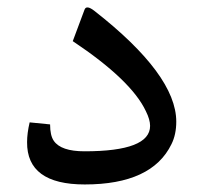

<svg xmlns="http://www.w3.org/2000/svg" viewBox="-20 -489 538 509"><path d="M112.8 -159.2Q112.8 -129.9 122.6 -115.7Q141.6 -87.9 204.1 -87.9Q377.9 -87.9 377.9 -155.3Q377.9 -171.9 366.7 -194.3Q328.1 -276.4 172.9 -379.9L204.1 -463.4Q209 -476.6 230 -460.4Q447.3 -290.5 447.3 -166.5Q447.3 -132.3 434.6 -106.9Q382.8 0 204.6 0Q50.8 0 51.8 -112.3Q51.8 -135.7 58.6 -164.6Z"/></svg>

Font: Sahel WOL
Style: WOL
Weight: 400
Foundry: Saber Rastikerdar (saber.rastikerdar@gmail.com)
Version: Version 1.0.0-alpha22